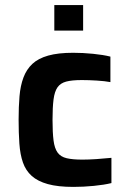

<svg xmlns="http://www.w3.org/2000/svg" viewBox="-20 -725 502 753"><path d="M268 8Q207 8 167.5 -3Q128 -14 104.5 -35Q81 -56 70 -87.5Q59 -119 56 -161.5Q53 -204 53 -256Q53 -306 56.5 -347.5Q60 -389 72 -421Q84 -453 107 -474.5Q130 -496 169 -507Q208 -518 267 -518Q305 -518 345 -514Q385 -510 413 -503V-403Q392 -407 360 -409Q328 -411 301 -411Q262 -411 239.5 -405Q217 -399 205.5 -382.5Q194 -366 190 -335Q186 -304 186 -255Q186 -205 190 -174Q194 -143 206 -126.5Q218 -110 241.5 -104.5Q265 -99 303 -99Q327 -99 357.5 -101Q388 -103 417 -106V-7Q389 0 348 4Q307 8 268 8ZM193 -605V-705H306V-605Z"/></svg>

Font: Saira Thin SemiBold
Style: Regular
Weight: 600
Version: Version 1.101